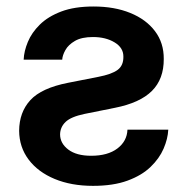

<svg xmlns="http://www.w3.org/2000/svg" viewBox="-20 -573 589 603"><path d="M54.3 -385.7Q55.4 -412.3 67.5 -441.4Q79.5 -470.5 105.1 -495.7Q130.7 -521 172.2 -536.8Q213.8 -552.6 273.8 -552.6Q339.5 -552.6 389.2 -532.3Q438.9 -512.1 466.8 -475.1Q494.7 -438.2 494.3 -387.8Q494.7 -324.9 457.2 -287.5Q419.7 -250 340.9 -234.4L245.4 -215.2Q202.8 -206.3 185.9 -190Q169 -173.7 168.7 -150.6Q169 -122.5 194.6 -103.2Q220.2 -83.8 266.3 -83.8Q318.5 -83.8 348.7 -106.7Q378.9 -129.6 380.3 -165.8H508.5Q507.1 -137.1 493.8 -106.2Q480.5 -75.3 452.8 -48.7Q425.1 -22 380.5 -5.7Q335.9 10.7 272 10.7Q203.8 10.7 151.6 -11Q99.4 -32.7 70 -71.7Q40.5 -110.8 40.1 -162.3Q40.5 -220.5 75.3 -258.5Q110.1 -296.5 193.5 -312.9L289.1 -331.7Q331 -339.8 349.4 -353.5Q367.9 -367.2 367.5 -394.9Q367.9 -422.9 340 -439.8Q312.1 -456.7 272 -456.7Q236.5 -456.7 215.6 -444.6Q194.6 -432.5 185.4 -415.8Q176.1 -399.1 175.4 -385.7Z"/></svg>

Font: Inter Zeller Semi Bold
Style: Regular
Weight: 600
Designer: Rasmus Andersson; Joe Bland
Foundry: zeller
Version: Version 3.015;git-dec3a8cb1